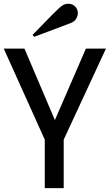

<svg xmlns="http://www.w3.org/2000/svg" viewBox="-22 -981 573 1001"><path d="M0 0ZM530.3 -727.5 310.1 -252.9V0H211.4V-252.9L-2.4 -727.5H105.5L264.2 -355L425.8 -727.5ZM292.5 -944.3Q312 -961.4 333.5 -961.4Q356.4 -961.4 370.1 -947Q383.8 -932.6 383.8 -912.6Q383.8 -897.5 375 -883.3Q366.2 -869.1 349.1 -861.8Q343.8 -859.4 295.4 -841.3Q247.1 -823.2 201.7 -806.2L156.2 -789.1L147.9 -799.3Q273.4 -929.2 292.5 -944.3Z"/></svg>

Font: Coda
Style: Regular
Weight: 400
Designer: vernon adams
Foundry: vernon adams
Version: Version 2.001; ttfautohint (v0.8) -r 50 -G 200 -x